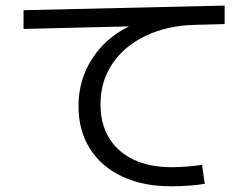

<svg xmlns="http://www.w3.org/2000/svg" viewBox="-20 -685 904 689"><path d="M261.7 -303.7Q261.7 -397.9 310.1 -473.4Q358.4 -548.8 442.9 -590.3L64.5 -581.1V-648.4L786.1 -665V-598.6L677.7 -595.7Q581.1 -593.3 504.2 -557.1Q427.2 -521 383.8 -457Q340.3 -393.1 340.8 -310.5Q340.3 -241.2 371.1 -190.4Q401.9 -139.6 459.2 -112.3Q516.6 -85 594.7 -85Q620.1 -85 651.9 -87.4Q683.6 -89.8 705.1 -93.8L714.8 -25.4Q690.4 -21 656.2 -18.6Q622.1 -16.1 594.7 -16.6Q494.1 -16.1 418.7 -51.5Q343.3 -86.9 302.5 -151.9Q261.7 -216.8 261.7 -303.7Z"/></svg>

Font: Pretendard GOV
Style: Regular
Weight: 400
Designer: Base glyphs from Inter by Rasmus Andersson; Hangeul glyphs from Noto Sans CJK(Source Han Sans) by Jang Soo-young and Kan
Foundry: Kil Hyung-jin
Version: Version 1.309